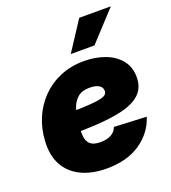

<svg xmlns="http://www.w3.org/2000/svg" viewBox="-140 -864 875 981"><g transform="rotate(-20 298.0 -374.0)"><path d="M273.9 11.7Q193.4 11.7 135.3 -16.4Q77.1 -44.4 48.1 -97.9Q19 -151.4 23.9 -228Q27.3 -293.5 51.8 -350.8Q76.2 -408.2 118.9 -451.7Q161.6 -495.1 220 -519.8Q278.3 -544.4 350.1 -544.4Q412.1 -544.4 463.4 -525.1Q514.6 -505.9 545.2 -468.3Q575.7 -430.7 575.7 -375.5Q575.7 -318.4 540.8 -285.2Q505.9 -252 440.7 -236.3Q375.5 -220.7 284.4 -216.3Q193.4 -211.9 80.6 -211.9L98.6 -321.3Q195.3 -321.3 254.6 -323.2Q314 -325.2 345.2 -330.1Q376.5 -335 387.5 -343.5Q398.4 -352.1 398.4 -364.7Q398.4 -384.8 380.6 -395.8Q362.8 -406.7 329.6 -406.7Q289.1 -406.7 266.1 -387.2Q243.2 -367.7 232.4 -338.1Q221.7 -308.6 218.3 -277.3Q214.8 -246.1 213.4 -222.7Q211.4 -193.8 216.3 -172.1Q221.2 -150.4 238.3 -138.2Q255.4 -126 289.6 -126Q324.7 -126 347.9 -139.2Q371.1 -152.3 378.9 -175.8L554.7 -167.5Q529.3 -87.4 456.8 -37.8Q384.3 11.7 273.9 11.7ZM299.3 -601.1 403.3 -760.3H575.2L428.2 -601.1Z"/></g></svg>

Font: Inter 20pt Black
Style: Italic
Weight: 900
Italic angle: -9.3988°
Version: Version 4.001;git-66647c0bb